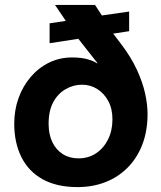

<svg xmlns="http://www.w3.org/2000/svg" viewBox="-20 -750 654 782"><path d="M296 12Q211 12 153.5 -20Q96 -52 67 -110.5Q38 -169 38 -246Q38 -302 55.5 -350.5Q73 -399 105 -436.5Q137 -474 180 -495Q223 -516 273 -516Q313 -516 339 -508Q365 -500 375 -492L377 -493L299 -592L182 -574V-655L248 -665L204 -730H367L395 -687L506 -703V-623L441 -613L473 -571Q514 -517 537.5 -466Q561 -415 571 -369.5Q581 -324 581 -286Q581 -217 560 -162Q539 -107 500.5 -68Q462 -29 410 -8.5Q358 12 296 12ZM300 -105Q340 -105 371 -125.5Q402 -146 420 -182Q438 -218 438 -264Q438 -307 421 -338.5Q404 -370 376 -387.5Q348 -405 314 -405Q279 -405 247.5 -387Q216 -369 197 -334Q178 -299 178 -246Q178 -203 193 -171.5Q208 -140 235.5 -122.5Q263 -105 300 -105Z"/></svg>

Font: MuseoModerno Thin SemiBold
Style: Italic
Weight: 600
Italic angle: -9°
Version: Version 1.003